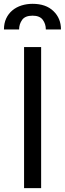

<svg xmlns="http://www.w3.org/2000/svg" viewBox="-36 -970 334 990"><path d="M88.1 0V-727.3H176.1V0ZM-15.6 -818.2Q-15.6 -850.5 -3.9 -875.2Q7.8 -899.9 27.9 -916.5Q47.9 -933.2 74.9 -941.8Q101.9 -950.3 132.1 -950.3Q200.6 -950.3 239.3 -913Q278.4 -875.7 278.4 -818.2H200.3Q200.3 -846.9 184.3 -868.3Q168.3 -889.2 132.1 -889.2Q93.4 -889.2 78.1 -867.5Q62.5 -845.5 62.5 -818.2Z"/></svg>

Font: Inter P
Style: Regular
Weight: 400
Designer: Rasmus Andersson
Foundry: rsms
Version: Version 3.018;git-588b23468